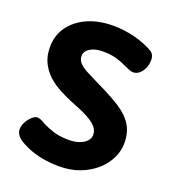

<svg xmlns="http://www.w3.org/2000/svg" viewBox="-142 -883 910 1010"><g transform="rotate(20 312.5 -377.5)"><path d="M546 -717Q555 -712 561.5 -701Q568 -690 568 -671Q568 -647 558.5 -625.5Q549 -604 533.5 -591.5Q518 -579 500 -579Q490 -579 480.5 -583Q471 -587 452 -595Q422 -610 390.5 -619Q359 -628 314 -628Q286 -628 264 -620.5Q242 -613 229 -599.5Q216 -586 216 -568Q216 -545 232.5 -528Q249 -511 279.5 -495.5Q310 -480 352 -459Q430 -422 482 -388.5Q534 -355 559.5 -313.5Q585 -272 585 -212Q585 -169 565 -128Q545 -87 508 -54Q471 -21 419 -1Q367 19 303 19Q253 19 208.5 10.5Q164 2 129.5 -12.5Q95 -27 73 -42Q42 -66 42 -94Q42 -114 53 -134.5Q64 -155 80 -169.5Q96 -184 109 -184Q117 -184 127.5 -180Q138 -176 151 -168Q181 -152 217 -140.5Q253 -129 302 -129Q338 -129 363.5 -138.5Q389 -148 402.5 -163.5Q416 -179 416 -198Q416 -223 398.5 -242.5Q381 -262 345.5 -281Q310 -300 254 -321Q213 -338 175.5 -358Q138 -378 108.5 -405.5Q79 -433 61.5 -469.5Q44 -506 44 -555Q44 -620 79 -669Q114 -718 176 -746Q238 -774 321 -774Q383 -774 443.5 -758Q504 -742 546 -717Z"/></g></svg>

Font: Playpen Sans Arabic
Style: Bold
Weight: 700
Version: Version 2.000